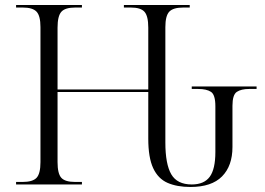

<svg xmlns="http://www.w3.org/2000/svg" viewBox="-20 -734 1056 764"><path d="M738 10Q684 10 646.5 -6.5Q609 -23 589.5 -65Q570 -107 570 -182V-368H209V-89Q209 -43 224 -26.5Q239 -10 279 -10H306V0H44V-10H70Q110 -10 125.5 -26.5Q141 -43 141 -89V-626Q141 -671 125.5 -687.5Q110 -704 71 -704H44V-714H306V-704H279Q239 -704 224 -687Q209 -670 209 -624V-378H570V-624Q570 -670 555 -687Q540 -704 501 -704H473V-714H735V-704H709Q669 -704 653.5 -687.5Q638 -671 638 -626V-167Q638 -81 661.5 -40.5Q685 0 743 0Q792 0 814.5 -30.5Q837 -61 837 -129V-311Q837 -357 819.5 -368.5Q802 -380 769 -380H743V-390H1001V-380H971Q940 -380 922.5 -368.5Q905 -357 905 -313V-149Q905 -74 863.5 -32Q822 10 738 10Z"/></svg>

Font: Noto Serif Display Light
Style: Regular
Weight: 300
Designer: Monotype Design Team
Foundry: Monotype Imaging Inc.
Version: Version 2.009